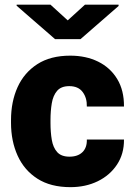

<svg xmlns="http://www.w3.org/2000/svg" viewBox="-20 -770 560 800"><path d="M269.5 -117.2Q304.2 -117.2 323.5 -136Q342.8 -154.8 341.8 -188.5H496.6Q497.1 -128.9 467.5 -84.2Q438 -39.6 387.5 -14.9Q336.9 9.8 273.4 9.8Q190.9 9.8 136 -25.4Q81.1 -60.5 53.5 -121.3Q25.9 -182.1 25.9 -258.3V-269.5Q25.9 -346.2 53.2 -406.7Q80.6 -467.3 135.5 -502.7Q190.4 -538.1 272.5 -538.1Q338.4 -538.1 388.9 -513.2Q439.5 -488.3 468.3 -440.9Q497.1 -393.6 496.6 -326.2H341.8Q342.8 -361.8 324.5 -386.5Q306.2 -411.1 268.6 -411.1Q234.9 -411.1 218 -391.6Q201.2 -372.1 195.8 -339.8Q190.4 -307.6 190.4 -269.5V-258.3Q190.4 -219.2 195.8 -187.3Q201.2 -155.3 218.3 -136.2Q235.4 -117.2 269.5 -117.2ZM190.4 -750.5 262.2 -685.1 334 -750.5H474.1V-745.1L315.4 -606.9H209.5L49.3 -746.1V-750.5Z"/></svg>

Font: Vazirmatn RD Black
Style: Regular
Weight: 900
Designer: Saber Rastikerdar
Foundry: Saber Rastikerdar
Version: Version 32.102